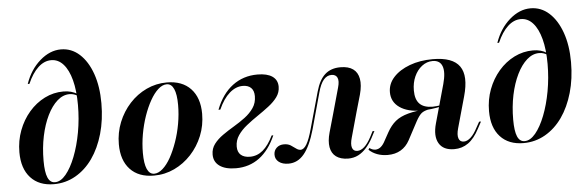

<svg xmlns="http://www.w3.org/2000/svg" viewBox="-44 -771 2826 922"><g transform="rotate(-5 1368.5 -309.5)"><path d="M183.1 11.3Q111.3 11.3 71 -32.7Q30.6 -76.6 30.6 -155.6Q30.6 -211.3 49.2 -260.5Q67.7 -309.7 100.4 -347.6Q133.1 -385.5 175.8 -406.9Q218.5 -428.2 266.1 -428.2Q306.5 -428.2 333.1 -409.7V-401.6Q325.8 -406.5 315.7 -409.7Q305.6 -412.9 294.4 -412.9Q262.9 -412.9 235.5 -388.7Q208.1 -364.5 187.1 -321.8Q166.1 -279 154.4 -223.4Q142.7 -167.7 142.7 -104.8Q142.7 -50 154 -23.8Q165.3 2.4 188.7 2.4Q216.1 2.4 241.5 -28.2Q266.9 -58.9 287.1 -110.5Q307.3 -162.1 319 -226.2Q330.6 -290.3 330.6 -357.3Q330.6 -427.4 317.3 -477.8Q304 -528.2 279.4 -555.6Q254.8 -583.1 221 -583.1Q187.1 -583.1 158.1 -556Q129 -529 107.3 -479H99.2Q122.6 -546.8 170.6 -588.7Q218.5 -630.6 271.8 -630.6Q322.6 -630.6 361.3 -595.6Q400 -560.5 421.8 -498.8Q443.5 -437.1 443.5 -356.5Q443.5 -276.6 424.2 -209.3Q404.8 -141.9 370.2 -92.7Q335.5 -43.5 287.5 -16.1Q239.5 11.3 183.1 11.3Z M665.3 12.1Q591.1 12.1 550.4 -31.5Q509.7 -75 509.7 -152.4Q509.7 -208.1 529.8 -258.1Q550 -308.1 585.1 -346.4Q620.2 -384.7 666.5 -406.5Q712.9 -428.2 764.5 -428.2Q838.7 -428.2 879.8 -384.7Q921 -341.1 921 -263.7Q921 -207.3 900.8 -157.7Q880.6 -108.1 845.2 -69.8Q809.7 -31.5 763.7 -9.7Q717.7 12.1 665.3 12.1ZM666.9 3.2Q687.1 3.2 708.1 -15.3Q729 -33.9 746.8 -65.7Q764.5 -97.6 779 -138.7Q793.5 -179.8 801.6 -225.4Q809.7 -271 809.7 -315.3Q809.7 -366.9 798 -393.1Q786.3 -419.4 763.7 -419.4Q742.7 -419.4 722.2 -400.8Q701.6 -382.3 683.5 -350Q665.3 -317.7 651.2 -277Q637.1 -236.3 629 -190.7Q621 -145.2 621 -100.8Q621 -49.2 632.7 -23Q644.4 3.2 666.9 3.2Z M1060.5 11.3Q1009.7 11.3 981.9 -8.5Q954 -28.2 954 -63.7Q954 -92.7 970.6 -114.5Q987.1 -136.3 1012.9 -154.4Q1038.7 -172.6 1067.3 -189.5Q1096 -206.5 1121.8 -225.8Q1147.6 -245.2 1164.1 -269.4Q1180.6 -293.5 1180.6 -325.8Q1180.6 -352.4 1166.5 -366.1Q1152.4 -379.8 1126.6 -379.8Q1092.7 -379.8 1062.5 -353.2Q1032.3 -326.6 1009.7 -275.8H1000.8Q1029.8 -350.8 1081.5 -389.5Q1133.1 -428.2 1201.6 -428.2Q1248.4 -428.2 1273.4 -410.9Q1298.4 -393.5 1298.4 -361.3Q1298.4 -333.9 1282.3 -311.7Q1266.1 -289.5 1240.3 -269.8Q1214.5 -250 1185.9 -230.6Q1157.3 -211.3 1131.5 -190.7Q1105.6 -170.2 1089.1 -146Q1072.6 -121.8 1072.6 -91.9Q1072.6 -65.3 1088.3 -51.6Q1104 -37.9 1132.3 -37.9Q1166.9 -37.9 1194.4 -60.9Q1221.8 -83.9 1244.4 -130.6H1252.4Q1221.8 -60.5 1173.4 -24.6Q1125 11.3 1060.5 11.3Z M1313.7 11.3Q1284.7 11.3 1267.3 -2Q1250 -15.3 1250 -37.1Q1250 -57.3 1263.7 -70.2Q1277.4 -83.1 1299.2 -83.1Q1318.5 -83.1 1331.5 -75Q1344.4 -66.9 1355.2 -58.5Q1366.1 -50 1377.4 -50Q1392.7 -50 1406.5 -73Q1420.2 -96 1433.9 -146L1483.1 -321.8Q1498.4 -376.6 1527 -402.4Q1555.6 -428.2 1601.6 -428.2Q1640.3 -428.2 1662.5 -412.1Q1684.7 -396 1690.3 -364.9Q1696 -333.9 1683.9 -289.5L1660.5 -208.1H1547.6L1582.3 -332.3Q1591.1 -362.9 1583.9 -379Q1576.6 -395.2 1555.6 -395.2Q1533.9 -395.2 1517.7 -376.2Q1501.6 -357.3 1490.3 -315.3L1442.7 -142.7Q1420.2 -63.7 1389.1 -26.2Q1358.1 11.3 1313.7 11.3ZM1626.6 -86.3Q1617.7 -55.6 1623.4 -38.3Q1629 -21 1648.4 -21Q1665.3 -21 1681.9 -35.9Q1698.4 -50.8 1714.5 -80.6L1729 -108.9H1737.9L1720.2 -75Q1706.5 -50 1689.1 -30.2Q1671.8 -10.5 1650 0.8Q1628.2 12.1 1600 12.1Q1564.5 11.3 1543.1 -4.4Q1521.8 -20.2 1516.5 -50Q1511.3 -79.8 1522.6 -120.2L1547.6 -208.1H1660.5Z M2112.9 11.3Q2059.7 11.3 2039.1 -24.2Q2018.5 -59.7 2035.5 -120.2L2087.1 -304.8Q2102.4 -360.5 2091.5 -389.9Q2080.6 -419.4 2045.2 -419.4Q2016.9 -419.4 1993.5 -401.2Q1970.2 -383.1 1956.9 -353.2Q1943.5 -323.4 1943.5 -286.3Q1943.5 -242.7 1964.1 -221.8Q1984.7 -200.8 2027.4 -200.8Q2035.5 -200.8 2045.6 -202Q2055.6 -203.2 2068.5 -204.8L2067.7 -198.4Q2043.5 -193.5 2019 -190.3Q1994.4 -187.1 1973.4 -187.1Q1905.6 -187.1 1866.9 -214.1Q1828.2 -241.1 1828.2 -287.9Q1828.2 -328.2 1856.9 -359.7Q1885.5 -391.1 1935.1 -409.7Q1984.7 -428.2 2046.8 -428.2Q2142.7 -428.2 2175.8 -381Q2208.9 -333.9 2181.5 -237.1L2139.5 -87.1Q2130.6 -55.6 2136.7 -38.3Q2142.7 -21 2161.3 -21Q2178.2 -21 2195.2 -36.7Q2212.1 -52.4 2227.4 -82.3L2242.7 -109.7H2251.6L2233.9 -76.6Q2209.7 -30.6 2180.2 -9.7Q2150.8 11.3 2112.9 11.3ZM1791.9 11.3Q1764.5 11.3 1741.5 2.8Q1718.5 -5.6 1701.6 -21.8L1706.5 -29.8Q1721 -19.4 1734.7 -19.4Q1749.2 -19.4 1761.3 -29.4Q1773.4 -39.5 1783.9 -60.5L1804 -96.8Q1821.8 -129 1845.2 -148.4Q1868.5 -167.7 1906.9 -178.2Q1945.2 -188.7 2005.6 -192.7L2010.5 -190.3Q1983.9 -185.5 1971.4 -175Q1958.9 -164.5 1944.4 -137.9L1897.6 -50Q1881.5 -20.2 1854.8 -4.4Q1828.2 11.3 1791.9 11.3Z M2446.8 11.3Q2375 11.3 2334.7 -32.7Q2294.4 -76.6 2294.4 -155.6Q2294.4 -211.3 2312.9 -260.5Q2331.5 -309.7 2364.1 -347.6Q2396.8 -385.5 2439.5 -406.9Q2482.3 -428.2 2529.8 -428.2Q2570.2 -428.2 2596.8 -409.7V-401.6Q2589.5 -406.5 2579.4 -409.7Q2569.4 -412.9 2558.1 -412.9Q2526.6 -412.9 2499.2 -388.7Q2471.8 -364.5 2450.8 -321.8Q2429.8 -279 2418.1 -223.4Q2406.5 -167.7 2406.5 -104.8Q2406.5 -50 2417.7 -23.8Q2429 2.4 2452.4 2.4Q2479.8 2.4 2505.2 -28.2Q2530.6 -58.9 2550.8 -110.5Q2571 -162.1 2582.7 -226.2Q2594.4 -290.3 2594.4 -357.3Q2594.4 -427.4 2581 -477.8Q2567.7 -528.2 2543.1 -555.6Q2518.5 -583.1 2484.7 -583.1Q2450.8 -583.1 2421.8 -556Q2392.7 -529 2371 -479H2362.9Q2386.3 -546.8 2434.3 -588.7Q2482.3 -630.6 2535.5 -630.6Q2586.3 -630.6 2625 -595.6Q2663.7 -560.5 2685.5 -498.8Q2707.3 -437.1 2707.3 -356.5Q2707.3 -276.6 2687.9 -209.3Q2668.5 -141.9 2633.9 -92.7Q2599.2 -43.5 2551.2 -16.1Q2503.2 11.3 2446.8 11.3Z"/></g></svg>

Font: Playfair 144pt
Style: Bold Italic
Weight: 700
Italic angle: -15.6°
Designer: Claus Eggers Sørensen
Foundry: Claus Eggers Sørensen
Version: Version 2.203